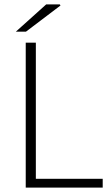

<svg xmlns="http://www.w3.org/2000/svg" viewBox="-20 -853 507 873"><path d="M97 0V-659H143V-40H447V0ZM52 -709 190 -833H252L255 -828L98 -709Z"/></svg>

Font: Mada Light
Style: Regular
Weight: 300
Designer: Khaled Hosny
Version: Version 1.5